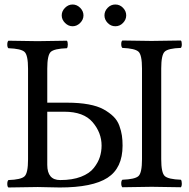

<svg xmlns="http://www.w3.org/2000/svg" viewBox="-20 -827 836 849"><path d="M456.1 -725.6Q441.9 -740.2 441.9 -759Q441.9 -777.8 456.1 -792.5Q470.2 -807.1 490 -807.1Q509.8 -807.1 523.9 -792.5Q538.1 -777.8 538.1 -759Q538.1 -740.2 523.9 -725.6Q509.8 -710.9 490 -710.9Q470.2 -710.9 456.1 -725.6ZM267.6 -725.6Q252.9 -740.2 252.9 -759Q252.9 -777.8 267.6 -792.5Q282.2 -807.1 301 -807.1Q319.8 -807.1 334.5 -792.5Q349.1 -777.8 349.1 -759Q349.1 -740.2 334.5 -725.6Q319.8 -710.9 301 -710.9Q282.2 -710.9 267.6 -725.6ZM692.9 -123Q692.9 -63 708.5 -48.6Q724.1 -34.2 779.8 -32.2Q783.7 -28.3 783.9 -16.1Q784.2 -3.9 779.8 1Q679.7 -1 650.9 -1Q618.7 -1 521 1Q516.1 -3.9 516.1 -15.9Q516.1 -27.8 521 -32.2Q577.1 -34.2 592.5 -48.6Q607.9 -63 607.9 -123V-523.9Q607.9 -584 592.5 -598.4Q577.1 -612.8 521 -615.2Q516.1 -620.1 516.1 -632.1Q516.1 -644 521 -647.9Q621.1 -646 649.9 -646Q682.1 -646 779.8 -647.9Q783.7 -644 783.9 -632.1Q784.2 -620.1 779.8 -615.2Q723.6 -613.3 708.3 -598.6Q692.9 -584 692.9 -523.9ZM246.1 -30.8Q300.3 -30.8 338.1 -45.4Q376 -60.1 395 -84.5Q414.1 -108.9 421.6 -133.1Q429.2 -157.2 429.2 -183.1Q429.2 -240.2 389.6 -286.6Q350.1 -333 264.2 -333H189V-98.1Q189 -30.8 246.1 -30.8ZM104 -122.1V-522.9Q104 -583 88.6 -597.4Q73.2 -611.8 17.1 -613.8Q12.2 -617.7 12.2 -629.9Q12.2 -642.1 17.1 -647Q117.2 -645 146 -645Q178.2 -645 275.9 -647Q279.8 -642.1 279.8 -630.1Q279.8 -618.2 275.9 -613.8Q219.7 -611.8 204.3 -597.4Q189 -583 189 -522.9V-373H276.9Q330.1 -373 371.1 -365.5Q412.1 -357.9 438 -343.5Q463.9 -329.1 481.4 -312Q499 -294.9 507.6 -271.5Q516.1 -248 519 -228Q522 -208 522 -183.1Q522 -84 455.6 -41Q389.2 2 244.1 2Q225.1 2 193.1 1Q161.1 0 147 0Q114.7 0 17.1 2Q12.2 -2 12.2 -13.9Q12.2 -25.9 17.1 -30.8Q73.2 -32.7 88.6 -47.4Q104 -62 104 -122.1Z"/></svg>

Font: Linux Libertine Capitals
Style: Small Caps
Weight: 400
Designer: Philipp H. Poll
Foundry: Philipp H. Poll
Version: Version 5.1.3